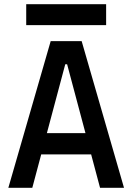

<svg xmlns="http://www.w3.org/2000/svg" viewBox="-20 -888 626 908"><path d="M19.5 0 219.7 -693.4H366.2L566.4 0H453.1L297.4 -584H288.6L132.8 0ZM114.7 -157.7V-258.3H466.3V-157.7ZM104 -769V-868.2H481.9V-769Z"/></svg>

Font: Cascadia Mono Medium
Style: Regular
Weight: 500
Monospace: yes
Designer: Aaron Bell
Foundry: Saja Typeworks
Version: Version 2407.024